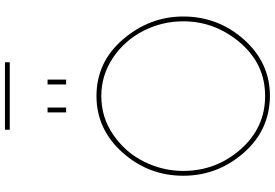

<svg xmlns="http://www.w3.org/2000/svg" viewBox="-192 -944 1140 797"><g transform="rotate(-90 378.5 -545.0)"><path d="M239 -1075V-1095H519V-1075ZM311 -841V-918H331V-841ZM427 -841V-918H447V-841ZM48 -355Q48 -499 144.5 -607Q241 -715 379 -715Q520 -715 614.5 -604.5Q709 -494 709 -355Q709 -210 613 -102.5Q517 5 379 5Q237 4 142.5 -104.5Q48 -213 48 -355ZM379 -15Q512 -15 600.5 -119Q689 -223 689 -355Q689 -443 649 -521Q609 -599 537 -647Q465 -695 379 -695Q290 -695 217.5 -645Q145 -595 106.5 -517.5Q68 -440 68 -355Q68 -219 157.5 -117Q247 -15 379 -15Z"/></g></svg>

Font: Raleway-v4020 Thin
Style: Regular
Weight: 250
Designer: Matt McInerney, Pablo Impallari, Rodrigo Fuenzalida
Foundry: Matt McInerney, Pablo Impallari, Rodrigo Fuenzalida
Version: Version 4.020;PS 004.020;hotconv 1.0.88;makeotf.lib2.5.64775